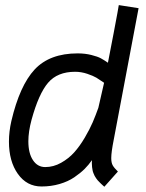

<svg xmlns="http://www.w3.org/2000/svg" viewBox="-20 -709 558 734"><path d="M100.6 -251Q88.4 -205.6 88.4 -168.9Q88.4 -123 106 -96.7Q123.5 -70.3 152.8 -70.3Q184.6 -70.3 213.6 -86.7Q242.7 -103 263.7 -126.5Q284.7 -149.9 304 -182.6Q323.2 -215.3 334.5 -241.7Q345.7 -268.1 356 -296.9L377.9 -392.6Q360.4 -404.8 348.6 -411.9Q336.9 -418.9 313.7 -426.8Q290.5 -434.6 267.1 -434.6Q199.7 -434.6 163.8 -392.6Q127.9 -350.6 100.6 -251ZM509.8 -677.7 414.6 -173.8Q405.3 -127 405.3 -104.5Q405.3 -86.9 410.9 -76.9Q416.5 -66.9 430.7 -53.2L378.9 4.9Q378.4 4.4 372.8 -0.5Q367.2 -5.4 366.2 -6.6Q365.2 -7.8 360.1 -12.7Q355 -17.6 353.3 -19.8Q351.6 -22 347.4 -27.6Q343.3 -33.2 341.8 -36.6Q340.3 -40 337.6 -46.1Q335 -52.2 334 -57.6Q333 -63 332 -70.1Q331.1 -77.1 331.1 -84.5Q331.1 -92.3 331.5 -96.7Q319.3 -79.1 303.5 -63.2Q287.6 -47.4 263.9 -31.2Q240.2 -15.1 207.8 -5.6Q175.3 3.9 138.7 3.9Q82.5 3.9 48.3 -44.2Q14.2 -92.3 14.2 -167.5Q14.2 -206.1 23.4 -246.1Q55.2 -381.8 112.5 -443.4Q169.9 -504.9 276.9 -504.9Q305.2 -504.9 329.3 -498.8Q353.5 -492.7 365.2 -486.3Q377 -480 392.6 -469.2Q395 -480 414.3 -581.5Q433.6 -683.1 434.1 -689.5Z"/></svg>

Font: Fantasque Sans Mono
Style: Italic
Weight: 400
Italic angle: -11°
Monospace: yes
Designer: Jany Belluz
Version: Version 1.8.0 ; ttfautohint (v1.8.2)